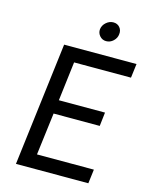

<svg xmlns="http://www.w3.org/2000/svg" viewBox="-130 -970 824 1053"><g transform="rotate(15 282.0 -444.0)"><path d="M65 0 151 -700H562L552 -620H229L202 -398H464L455 -320H193L163 -80H486L476 0ZM368 -778Q346 -778 331.5 -794.5Q317 -811 319 -833Q322 -856 340.5 -872Q359 -888 381 -888Q404 -888 417.5 -872Q431 -856 428 -833Q426 -811 408.5 -794.5Q391 -778 368 -778Z"/></g></svg>

Font: Inclusive Sans
Style: Italic
Weight: 400
Italic angle: -7°
Designer: Olivia King
Foundry: Olivia King
Version: Version 2.004